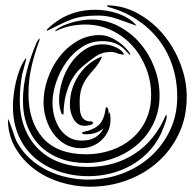

<svg xmlns="http://www.w3.org/2000/svg" viewBox="-20 -704 739 728"><path d="M496 -607Q462 -619 425.5 -632Q389 -645 353 -645Q319 -645 295.5 -641.5Q272 -638 251.5 -630.5Q231 -623 210 -612.5Q189 -602 160 -588H158V-592Q196 -630 242 -648.5Q288 -667 342 -667Q362 -667 383.5 -663.5Q405 -660 426 -653Q447 -646 465.5 -634.5Q484 -623 497 -608ZM451 -497Q437 -497 424.5 -502Q412 -507 399 -507Q367 -507 341 -489Q315 -471 292 -451Q273 -435 259.5 -414Q246 -393 237.5 -369.5Q229 -346 225 -321.5Q221 -297 221 -273Q221 -270 219 -270Q214 -270 211.5 -277.5Q209 -285 207 -294.5Q205 -304 204.5 -313Q204 -322 204 -325Q204 -358 215.5 -395.5Q227 -433 248.5 -464Q270 -495 300.5 -515.5Q331 -536 370 -536Q398 -536 422 -523.5Q446 -511 451 -497ZM688 -337Q688 -260 658.5 -197.5Q629 -135 578.5 -90Q528 -45 461.5 -20.5Q395 4 321 4Q265 4 209.5 -13Q154 -30 110 -63Q66 -96 38 -144Q10 -192 10 -253Q11 -253 16 -241Q21 -229 26 -213.5Q31 -198 36.5 -183.5Q42 -169 45 -164Q65 -128 95 -101.5Q125 -75 160.5 -57.5Q196 -40 236 -31.5Q276 -23 315 -23Q382 -23 443.5 -46Q505 -69 551 -110.5Q597 -152 624.5 -209.5Q652 -267 652 -337Q652 -400 633.5 -455.5Q615 -511 580.5 -555Q546 -599 497.5 -630.5Q449 -662 389 -678L385 -684Q450 -683 505.5 -651.5Q561 -620 601.5 -570.5Q642 -521 665 -459.5Q688 -398 688 -337ZM473 -501Q475 -498 473.5 -497Q472 -496 469 -499Q461 -507 452.5 -516Q444 -525 432.5 -532Q421 -539 405 -543.5Q389 -548 367 -548Q325 -548 290.5 -525.5Q256 -503 231.5 -468.5Q207 -434 193 -392.5Q179 -351 179 -314Q179 -290 185.5 -264.5Q192 -239 205.5 -218Q219 -197 240 -184Q261 -171 289 -171Q317 -171 334.5 -179.5Q352 -188 363.5 -203Q375 -218 382 -237.5Q389 -257 395 -279Q398 -272 398.5 -264.5Q399 -257 399 -249Q399 -227 390 -207.5Q381 -188 366 -173.5Q351 -159 330.5 -150.5Q310 -142 288 -142Q253 -142 226.5 -157.5Q200 -173 182 -198Q164 -223 154.5 -254Q145 -285 145 -316Q145 -359 160.5 -404.5Q176 -450 204 -487Q232 -524 271.5 -547.5Q311 -571 358 -571Q378 -571 396 -563.5Q414 -556 429 -545.5Q444 -535 455.5 -523Q467 -511 473 -501ZM303 -611Q242 -611 192 -586H188Q198 -597 215.5 -605Q233 -613 252 -618.5Q271 -624 290.5 -627Q310 -630 325 -630Q381 -630 429 -605Q477 -580 511.5 -539.5Q546 -499 565.5 -447.5Q585 -396 585 -342Q585 -284 562.5 -237Q540 -190 501.5 -156.5Q463 -123 412.5 -104.5Q362 -86 307 -86Q253 -86 209 -102.5Q165 -119 133.5 -149.5Q102 -180 84.5 -224Q67 -268 67 -322Q67 -379 81.5 -434.5Q96 -490 119 -543Q121 -546 124 -551.5Q127 -557 130 -559V-552Q111 -502 99.5 -451.5Q88 -401 88 -348Q88 -242 143 -180.5Q198 -119 307 -119Q357 -119 402 -134.5Q447 -150 480.5 -179Q514 -208 533.5 -249.5Q553 -291 553 -344Q553 -397 534 -445.5Q515 -494 482 -530.5Q449 -567 403 -589Q357 -611 303 -611ZM366 -486Q353 -460 338.5 -444Q324 -428 311.5 -411.5Q299 -395 290.5 -373Q282 -351 282 -314Q282 -301 283 -288Q284 -275 288.5 -265Q293 -255 302 -249Q311 -243 327 -244L333 -240Q333 -232 320.5 -229.5Q308 -227 301 -227Q285 -227 274.5 -235Q264 -243 257.5 -255Q251 -267 248 -281Q245 -295 245 -308Q245 -367 277.5 -417Q310 -467 364 -489Q367 -489 366 -486ZM392 -263Q392 -230 366.5 -212.5Q341 -195 311 -195H300Q295 -195 290 -200L293 -203Q337 -212 356.5 -232Q376 -252 381 -296L384 -297Q389 -296 390.5 -288.5Q392 -281 392 -277V-263ZM612 -259Q612 -255 609 -245.5Q606 -236 602 -225.5Q598 -215 594 -205.5Q590 -196 588 -192Q568 -153 539 -124Q510 -95 474.5 -75.5Q439 -56 398.5 -46Q358 -36 316 -36Q256 -36 203.5 -54Q151 -72 112 -105.5Q73 -139 51 -188.5Q29 -238 29 -301Q29 -321 32 -346Q35 -371 41 -396Q47 -421 56 -443.5Q65 -466 77 -482H79V-478Q75 -463 72 -452Q69 -442 67 -433Q65 -424 64 -422Q55 -372 55 -325Q55 -266 73.5 -219Q92 -172 125.5 -139Q159 -106 206.5 -88.5Q254 -71 312 -71Q415 -71 491.5 -121.5Q568 -172 608 -266L611 -269Q612 -266 612 -259Z"/></svg>

Font: Akronim
Style: Regular
Weight: 400
Designer: Grzegorz Klimczewski
Foundry: Fonty.PL
Version: Version 1.001